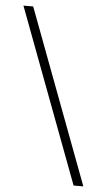

<svg xmlns="http://www.w3.org/2000/svg" viewBox="-52 -749 436 784"><g transform="rotate(5 166.0 -357.0)"><path d="M52 -714H12L280 0H320Z"/></g></svg>

Font: Noto Sans Lao ExtraLight
Style: Regular
Weight: 200
Designer: Monotype Design Team
Foundry: Monotype Imaging Inc.
Version: Version 2.003